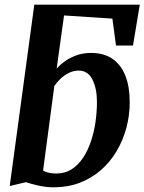

<svg xmlns="http://www.w3.org/2000/svg" viewBox="-20 -790 617 820"><path d="M208.5 10Q178.5 10 146 3Q113.5 -4 91 -12L21.5 4.5L126.5 -770H577L548 -595.5H475.5L460 -710.5L253.5 -724L222 -497Q237.5 -514.5 259.5 -529.8Q281.5 -545 309 -554.5Q336.5 -564 368 -564Q423.5 -564 460.2 -538.8Q497 -513.5 515.5 -466.5Q534 -419.5 534 -354Q534 -297.5 519.8 -244.2Q505.5 -191 478.2 -144.8Q451 -98.5 411.2 -63.8Q371.5 -29 320.8 -9.5Q270 10 208.5 10ZM220.5 -49Q257.5 -49 285.8 -67Q314 -85 334.5 -115.8Q355 -146.5 368.2 -185.8Q381.5 -225 387.8 -268.5Q394 -312 394 -354.5Q394 -412 374.8 -450.2Q355.5 -488.5 316 -488.5Q294 -488.5 274 -478.5Q254 -468.5 238.2 -453.5Q222.5 -438.5 212 -422.5L164 -61.5Q175.5 -54.5 189.8 -51.8Q204 -49 220.5 -49Z"/></svg>

Font: Merriweather 28pt
Style: Bold Italic
Weight: 700
Italic angle: -7.8°
Version: Version 2.101